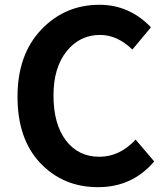

<svg xmlns="http://www.w3.org/2000/svg" viewBox="-20 -774 696 808"><path d="M392.6 13.7Q246.1 13.7 149.9 -87.4Q53.7 -188.5 53.7 -367.2Q53.7 -543.9 153.3 -648.9Q252.9 -753.9 398.4 -753.9Q524.4 -753.9 615.2 -659.2L537.1 -565.4Q473.6 -627 401.4 -627Q315.4 -627 260.3 -558.1Q205.1 -489.3 205.1 -372.1Q205.1 -252 257.3 -183.1Q309.6 -114.3 398.4 -114.3Q483.4 -114.3 550.8 -186.5L628.9 -94.7Q537.1 13.7 392.6 13.7Z"/></svg>

Font: Gen Shin Gothic Bold
Style: Bold
Weight: 700
Designer: [Source Han Sans]
Ryoko NISHIZUKA  (kana & ideographs); Paul D. Hunt (Latin, Greek & Cyrillic); Wenlong ZHANG  (bopomofo
Version: Version 1.002.20150607